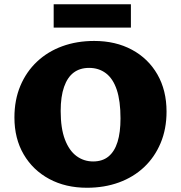

<svg xmlns="http://www.w3.org/2000/svg" viewBox="-20 -868 853 905"><path d="M390 17Q289 17 212 -24.5Q135 -66 91.5 -140.5Q48 -215 48 -314Q48 -397 76 -463.5Q104 -530 154.5 -577.5Q205 -625 273.5 -650Q342 -675 424 -675Q525 -675 602 -633.5Q679 -592 722 -517Q765 -442 765 -342Q765 -260 737 -193.5Q709 -127 659 -80Q609 -33 540.5 -8Q472 17 390 17ZM419 -107Q463 -107 491.5 -130.5Q520 -154 534 -199Q548 -244 548 -310Q548 -392 530.5 -444.5Q513 -497 479.5 -522.5Q446 -548 400 -548Q357 -548 327.5 -526Q298 -504 282 -458.5Q266 -413 266 -345Q266 -263 286 -210.5Q306 -158 340.5 -132.5Q375 -107 419 -107ZM233 -738V-848H597V-738Z"/></svg>

Font: Ysabeau SC Black
Style: Regular
Weight: 900
Designer: Christian Thalmann (Catharsis Fonts)
Version: Version 2.001;gftools[0.9.30]; featfreeze: smcp